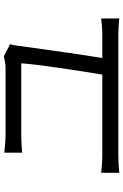

<svg xmlns="http://www.w3.org/2000/svg" viewBox="167 -886 666 1040"><g transform="rotate(-90 500.0 -366.0)"><path d="M920 -151C895 -148 865 -145 835 -145H706C713 -189 724 -260 735 -335L736 -346L738 -358C739 -364 740 -370 741 -375L742 -387C755 -476 767 -563 773 -609C774 -617 777 -634 781 -644L714 -679C702 -674 672 -669 652 -669H290C257 -669 223 -672 193 -676V-579C198 -580 203 -580 208 -580L217 -581C240 -582 263 -584 291 -584H677C674 -514 634 -251 616 -145H174C146 -145 114 -148 84 -151V-53C115 -56 146 -58 174 -58H835C855 -58 895 -56 920 -53V-151Z"/></g></svg>

Font: Glow Sans SC Normal Book
Style: Regular
Weight: 500
Designer: Ryoko NISHIZUKA (kana, bopomofo & ideographs); Paul D. Hunt (Latin, Greek & Cyrillic); Sandoll Communications, Soo-young
Version: Version 0.93